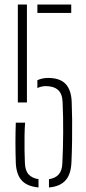

<svg xmlns="http://www.w3.org/2000/svg" viewBox="-20 -820 378 845"><path d="M49.5 -104Q48 -152 48 -193.5Q48 -235 49.5 -280H90.5Q88.5 -256 88 -223.5Q87.5 -191 88 -158.8Q88.5 -126.5 89.5 -104Q90.5 -69 106.2 -52.2Q122 -35.5 149.5 -31.5V5Q98 0 74.8 -26.8Q51.5 -53.5 49.5 -104ZM58.5 -369V-800H98.5V-369ZM144.5 -432.5V-467Q155 -472 167 -474.5Q179 -477 191.5 -477Q244 -477 268.8 -450.5Q293.5 -424 295.5 -372Q297 -338.5 297.5 -293.2Q298 -248 297.2 -199.2Q296.5 -150.5 294.5 -107Q292.5 -52.5 268 -25.8Q243.5 1 195.5 5V-31.5Q223.5 -35.5 238.5 -52.5Q253.5 -69.5 254.5 -103Q257.5 -164 258 -236Q258.5 -308 255.5 -371Q254 -408 235 -424.5Q216 -441 181.5 -441Q171.5 -441 162.2 -438.8Q153 -436.5 144.5 -432.5ZM144.5 -763V-800H293.5V-763Z"/></svg>

Font: Big Shoulders Stencil Text Thin Thin
Style: Regular
Weight: 250
Version: Version 2.001